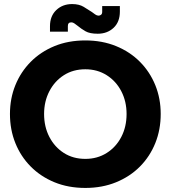

<svg xmlns="http://www.w3.org/2000/svg" viewBox="-20 -912 839 945"><path d="M400 13Q316 13 248 -15Q180 -43 131 -92.5Q82 -142 55.5 -208Q29 -274 29 -351Q29 -427 55.5 -492.5Q82 -558 131 -607.5Q180 -657 248 -685Q316 -713 400 -713Q483 -713 551.5 -685Q620 -657 669 -607.5Q718 -558 744.5 -492.5Q771 -427 771 -351Q771 -274 744.5 -208Q718 -142 669 -92.5Q620 -43 551.5 -15Q483 13 400 13ZM400 -130Q459 -130 505 -159Q551 -188 577 -238Q603 -288 603 -351Q603 -413 577 -463Q551 -513 505 -542Q459 -571 400 -571Q340 -571 294.5 -542Q249 -513 223 -463Q197 -413 197 -351Q197 -288 223 -238Q249 -188 294.5 -159Q340 -130 400 -130ZM461 -746Q422 -746 401 -758Q380 -770 362 -785Q354 -791 346.5 -796.5Q339 -802 331 -802Q314 -802 314 -784V-756H226V-783Q226 -833 257 -862.5Q288 -892 335 -892Q369 -892 391.5 -878.5Q414 -865 432 -853Q440 -847 448.5 -841Q457 -835 465 -835Q472 -835 477.5 -839.5Q483 -844 483 -854V-882H570V-855Q570 -804 539 -775Q508 -746 461 -746Z"/></svg>

Font: MuseoModerno
Style: Bold
Weight: 700
Designer: Pablo Cosgaya, Héctor Gatti, Marcela Romero, and the Authors of The MuseoModerno Project.
Foundry: Omnibus-Type Team
Version: Version 1.001